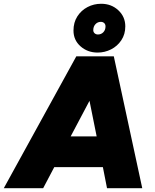

<svg xmlns="http://www.w3.org/2000/svg" viewBox="-55 -999 824 1019"><path d="M350 -700H549L700 0H513L491 -112H233L174 0H-35ZM458 -275 420 -464 320 -275ZM335 -837Q335 -880 355.5 -912Q376 -944 409.5 -961.5Q443 -979 482 -979Q536 -979 573 -944.5Q610 -910 610 -859Q610 -817 589 -785.5Q568 -754 534.5 -737Q501 -720 463 -720Q410 -720 372.5 -753Q335 -786 335 -837ZM465 -816Q482 -816 493.5 -828Q505 -840 505 -859Q505 -870 498 -876.5Q491 -883 480 -883Q463 -883 451.5 -870.5Q440 -858 440 -839Q440 -829 447 -822.5Q454 -816 465 -816Z"/></svg>

Font: Oak Sans Black
Style: Italic
Weight: 900
Italic angle: -9.5°
Foundry: Erik Kennedy, Walven
Version: Version 1.000